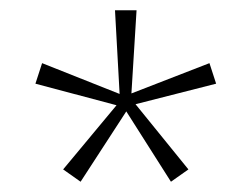

<svg xmlns="http://www.w3.org/2000/svg" viewBox="-20 -738 490 374"><path d="M313 -384 226 -521 137 -384 103 -408 207 -533 49 -575 62 -615 213 -555 204 -718H246L236 -556L388 -615L401 -575L244 -535L347 -408Z"/></svg>

Font: Roundo ExtraLight
Style: Regular
Weight: 250
Designer: Namrata Goyal (Gurmukhi), Shiva Nallaperumal (Latin)
Foundry: Indian Type Foundry
Version: Version 1.000;PS 1.0;hotconv 1.0.88;makeotf.lib2.5.647800